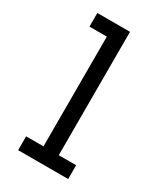

<svg xmlns="http://www.w3.org/2000/svg" viewBox="-184 -813 769 891"><g transform="rotate(30 200.0 -367.5)"><path d="M66 0V-74H159V-662H66V-735H241V-74H334V0Z"/></g></svg>

Font: Iosevka Etoile
Style: Regular
Weight: 400
Designer: Belleve Invis
Foundry: Belleve Invis
Version: Version 33.2.4